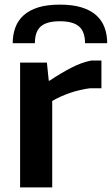

<svg xmlns="http://www.w3.org/2000/svg" viewBox="-20 -811 484 831"><path d="M35 -624Q35 -661 46.5 -692Q58 -723 82.5 -745Q107 -767 145.5 -779Q184 -791 239 -791Q294 -791 333 -779Q372 -767 396.5 -745Q421 -723 432.5 -692Q444 -661 444 -624H348Q348 -674 322 -696.5Q296 -719 239 -719Q182 -719 156.5 -696.5Q131 -674 131 -624ZM67 -540H183L191 -462H195Q241 -493 287 -517Q333 -541 375 -549H419V-429H370Q327 -424 283.5 -409Q240 -394 206 -374V0H67Z"/></svg>

Font: Encode Sans Normal
Style: SemiBold
Weight: 600
Designer: Pablo Impallari, Andres Torresi
Foundry: Pablo Impallari, Andres Torresi
Version: Version 1.000; ttfautohint (v1.00) -l 8 -r 50 -G 200 -x 14 -